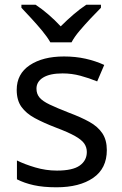

<svg xmlns="http://www.w3.org/2000/svg" viewBox="-20 -786 519 816"><path d="M434 -148Q434 -70 376 -30Q318 10 220 10Q164 10 123.5 1Q83 -8 52 -24V-104Q84 -88 129.5 -74.5Q175 -61 222 -61Q289 -61 319 -82.5Q349 -104 349 -140Q349 -160 338 -176Q327 -192 298.5 -208Q270 -224 217 -244Q165 -264 128 -284Q91 -304 71 -332Q51 -360 51 -404Q51 -472 106.5 -509Q162 -546 252 -546Q301 -546 343.5 -536.5Q386 -527 423 -510L393 -440Q359 -454 322 -464Q285 -474 246 -474Q192 -474 163.5 -456.5Q135 -439 135 -409Q135 -387 148 -371.5Q161 -356 191.5 -341.5Q222 -327 273 -307Q324 -288 360 -268Q396 -248 415 -219.5Q434 -191 434 -148ZM194 -606Q181 -629 159 -655.5Q137 -682 113 -708Q89 -734 71 -753V-766H131Q157 -749 185 -725Q213 -701 238 -674Q265 -701 293 -725Q321 -749 347 -766H409V-753Q390 -734 365.5 -708Q341 -682 318.5 -655.5Q296 -629 284 -606Z"/></svg>

Font: Noto Sans Bengali UI
Style: Regular
Weight: 400
Designer: Jelle Bosma - Monotype Design Team
Foundry: Monotype Imaging Inc.
Version: Version 2.003; ttfautohint (v1.8.4.7-5d5b)